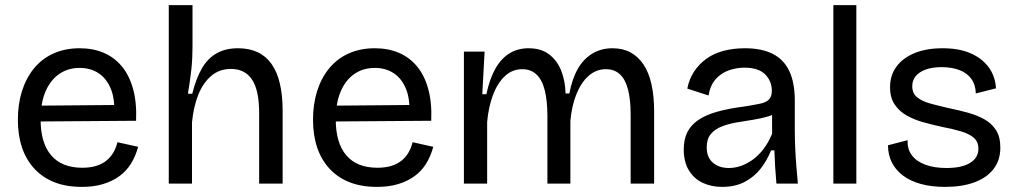

<svg xmlns="http://www.w3.org/2000/svg" viewBox="-20 -719 3980 752"><path d="M301 13Q239 13 192.5 -5.5Q146 -24 114 -59Q82 -94 66 -142Q50 -190 50 -250Q50 -311 66 -362Q82 -413 113 -451Q144 -489 189.5 -509.5Q235 -530 292 -530Q344 -530 385.5 -512.5Q427 -495 456.5 -460Q486 -425 501 -371.5Q516 -318 513 -246L107 -243V-305L457 -308L427 -266Q431 -329 414.5 -370Q398 -411 366.5 -432Q335 -453 292 -453Q246 -453 211.5 -429Q177 -405 158 -360Q139 -315 139 -251Q139 -159 180.5 -110.5Q222 -62 302 -62Q334 -62 357.5 -69.5Q381 -77 397.5 -90.5Q414 -104 424.5 -122.5Q435 -141 440 -162L521 -144Q511 -107 493 -78Q475 -49 447.5 -29Q420 -9 383.5 2Q347 13 301 13Z M641 0V-310V-699H734V-539Q734 -517 733 -494Q732 -471 729.5 -447.5Q727 -424 723.5 -400Q720 -376 716 -352H733Q748 -412 771 -451.5Q794 -491 829 -510.5Q864 -530 912 -530Q1000 -530 1043.5 -468.5Q1087 -407 1087 -285V0H995V-276Q995 -366 967 -407.5Q939 -449 885 -449Q839 -449 807 -421.5Q775 -394 756.5 -347.5Q738 -301 732 -240V0Z M1457 13Q1395 13 1348.5 -5.5Q1302 -24 1270 -59Q1238 -94 1222 -142Q1206 -190 1206 -250Q1206 -311 1222 -362Q1238 -413 1269 -451Q1300 -489 1345.5 -509.5Q1391 -530 1448 -530Q1500 -530 1541.5 -512.5Q1583 -495 1612.5 -460Q1642 -425 1657 -371.5Q1672 -318 1669 -246L1263 -243V-305L1613 -308L1583 -266Q1587 -329 1570.5 -370Q1554 -411 1522.5 -432Q1491 -453 1448 -453Q1402 -453 1367.5 -429Q1333 -405 1314 -360Q1295 -315 1295 -251Q1295 -159 1336.5 -110.5Q1378 -62 1458 -62Q1490 -62 1513.5 -69.5Q1537 -77 1553.5 -90.5Q1570 -104 1580.5 -122.5Q1591 -141 1596 -162L1677 -144Q1667 -107 1649 -78Q1631 -49 1603.5 -29Q1576 -9 1539.5 2Q1503 13 1457 13Z M1797 0V-317V-517H1878L1869 -350H1885Q1898 -411 1920.5 -450.5Q1943 -490 1975.5 -510Q2008 -530 2050 -530Q2100 -530 2131.5 -505.5Q2163 -481 2178.5 -441Q2194 -401 2195 -353H2210Q2221 -411 2243.5 -450Q2266 -489 2300.5 -509.5Q2335 -530 2379 -530Q2419 -530 2449 -514Q2479 -498 2500 -467Q2521 -436 2531.5 -389.5Q2542 -343 2542 -283V0H2450V-271Q2450 -330 2439.5 -369.5Q2429 -409 2407.5 -428.5Q2386 -448 2353 -448Q2315 -448 2285.5 -422Q2256 -396 2237.5 -350Q2219 -304 2214 -245V0H2124V-263Q2124 -325 2113.5 -366Q2103 -407 2081 -427.5Q2059 -448 2026 -448Q1986 -448 1957 -420.5Q1928 -393 1910.5 -346Q1893 -299 1888 -241V0Z M2808 13Q2766 13 2732 -3Q2698 -19 2678 -52Q2658 -85 2658 -134Q2658 -172 2671.5 -200Q2685 -228 2713.5 -248Q2742 -268 2787.5 -281Q2833 -294 2896 -302Q2934 -308 2957.5 -313Q2981 -318 2992 -329.5Q3003 -341 3003 -364Q3003 -401 2977 -427.5Q2951 -454 2895 -454Q2866 -454 2836 -444Q2806 -434 2784 -410Q2762 -386 2755 -345L2672 -372Q2679 -409 2698 -438Q2717 -467 2745.5 -488Q2774 -509 2812.5 -519.5Q2851 -530 2898 -530Q2963 -530 3006.5 -508Q3050 -486 3071.5 -440.5Q3093 -395 3093 -324V-210Q3093 -178 3094.5 -141.5Q3096 -105 3099 -68.5Q3102 -32 3105 0H3021Q3018 -32 3016 -64.5Q3014 -97 3013 -130H3000Q2985 -92 2960 -59.5Q2935 -27 2897.5 -7Q2860 13 2808 13ZM2835 -61Q2857 -61 2880 -68.5Q2903 -76 2926 -92Q2949 -108 2969 -133.5Q2989 -159 3004 -195V-291L3031 -287Q3015 -271 2988.5 -263Q2962 -255 2930 -250Q2898 -245 2865.5 -239.5Q2833 -234 2806.5 -223.5Q2780 -213 2764 -194Q2748 -175 2748 -142Q2748 -102 2772.5 -81.5Q2797 -61 2835 -61Z M3244 0V-699H3334V0Z M3682 13Q3628 13 3586.5 1.5Q3545 -10 3516.5 -31.5Q3488 -53 3473 -83Q3458 -113 3458 -150L3535 -170Q3533 -136 3551 -111.5Q3569 -87 3604 -74Q3639 -61 3687 -61Q3747 -61 3779.5 -81Q3812 -101 3812 -136Q3812 -164 3794 -179.5Q3776 -195 3744 -204.5Q3712 -214 3670 -222Q3633 -230 3597 -240Q3561 -250 3531.5 -266.5Q3502 -283 3484 -310Q3466 -337 3466 -377Q3466 -424 3491 -458Q3516 -492 3562 -511Q3608 -530 3672 -530Q3736 -530 3781 -510.5Q3826 -491 3852 -456Q3878 -421 3881 -373L3802 -353Q3801 -387 3784.5 -410Q3768 -433 3738 -444.5Q3708 -456 3669 -456Q3615 -456 3584 -436Q3553 -416 3553 -381Q3553 -354 3571.5 -338.5Q3590 -323 3622 -314Q3654 -305 3694 -296Q3733 -288 3769.5 -278Q3806 -268 3835 -252Q3864 -236 3881 -209.5Q3898 -183 3898 -141Q3898 -91 3871 -56.5Q3844 -22 3795.5 -4.5Q3747 13 3682 13Z"/></svg>

Font: Bricolage Grotesque 17pt
Style: Regular
Weight: 400
Version: Version 1.001;gftools[0.9.33.dev8+g029e19f]